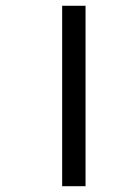

<svg xmlns="http://www.w3.org/2000/svg" viewBox="-20 -642 419 662"><path d="M194.3 0V-622.1H274.9V0Z"/></svg>

Font: Noto Sans Devanagari UI
Style: Regular
Weight: 400
Designer: Monotype Design Team
Foundry: Monotype Imaging Inc.
Version: Version 1.06